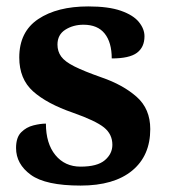

<svg xmlns="http://www.w3.org/2000/svg" viewBox="-20 -568 528 598"><path d="M231 10Q122 10 76 -23.5Q30 -57 30 -107Q30 -140 46 -156Q62 -172 84 -177.5Q106 -183 123 -183Q123 -121 152.5 -85Q182 -49 231 -49Q283 -49 306.5 -69Q330 -89 330 -117Q330 -150 304 -171Q278 -192 207 -217Q126 -245 83 -283.5Q40 -322 40 -389Q40 -469 99 -508.5Q158 -548 255 -548Q318 -548 356.5 -534.5Q395 -521 412.5 -499.5Q430 -478 430 -455Q430 -421 406.5 -403.5Q383 -386 328 -386Q328 -436 306 -463.5Q284 -491 240 -491Q208 -491 183.5 -475.5Q159 -460 159 -429Q159 -408 170.5 -392Q182 -376 212 -361Q242 -346 296 -327Q363 -304 405.5 -266.5Q448 -229 448 -166Q448 -83 391.5 -36.5Q335 10 231 10Z"/></svg>

Font: Noto Serif Toto
Style: Bold
Weight: 700
Designer: Monotype Design Team
Foundry: Monotype Imaging Inc.
Version: Version 2.001; ttfautohint (v1.8.4.7-5d5b)